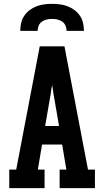

<svg xmlns="http://www.w3.org/2000/svg" viewBox="-20 -975 540 995"><path d="M28 0V-96H64L186 -735H314L436 -96H472V0H289V-96H324L302 -226H198L176 -96H211V0ZM214 -322H286L257 -490Q256 -501 254 -512Q252 -523 250 -534Q248 -523 246 -512Q244 -501 243 -490ZM85 -815Q85 -835 89.5 -855.5Q94 -876 105.5 -893Q117 -910 133.5 -922.5Q150 -935 169.5 -942.5Q189 -950 209.5 -952.5Q230 -955 250 -955Q270 -955 290.5 -952.5Q311 -950 330.5 -942.5Q350 -935 366.5 -922.5Q383 -910 394.5 -893Q406 -876 410.5 -855.5Q415 -835 415 -815H325Q325 -829 319.5 -842Q314 -855 302.5 -863Q291 -871 277.5 -874Q264 -877 250 -877Q236 -877 222.5 -874Q209 -871 197.5 -863Q186 -855 180.5 -842Q175 -829 175 -815Z"/></svg>

Font: Iosevka Gothic
Style: Bold
Weight: 700
Monospace: yes
Designer: Belleve Invis
Foundry: Belleve Invis
Version: Version 15.5.1; ttfautohint (v1.8.4)